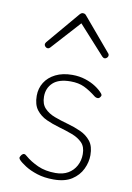

<svg xmlns="http://www.w3.org/2000/svg" viewBox="-94 -894 667 972"><g transform="rotate(10 239.5 -408.5)"><path d="M251 19Q203 19 166 7Q129 -5 104 -21Q79 -37 68 -49Q61 -57 63 -62.5Q65 -68 70 -75Q76 -82 82.5 -82Q89 -82 96 -75Q125 -50 164 -32.5Q203 -15 255 -15Q293 -15 319.5 -30.5Q346 -46 360.5 -73Q375 -100 375 -133Q375 -171 354.5 -191.5Q334 -212 302 -224Q270 -236 234.5 -246Q199 -256 167 -270.5Q135 -285 114.5 -311.5Q94 -338 94 -384Q94 -422 113 -452.5Q132 -483 168 -501Q204 -519 254 -519Q290 -519 321 -509Q352 -499 375.5 -483.5Q399 -468 413 -451Q418 -445 416 -439.5Q414 -434 409 -429Q405 -425 398 -425.5Q391 -426 385 -430Q351 -457 321.5 -471Q292 -485 251 -485Q190 -485 160.5 -457.5Q131 -430 131 -386Q131 -348 151.5 -326.5Q172 -305 204 -293Q236 -281 272.5 -271Q309 -261 341 -246.5Q373 -232 393.5 -206Q414 -180 414 -134Q414 -98 397 -62.5Q380 -27 344.5 -4Q309 19 251 19ZM107 -630Q100 -630 94.5 -635.5Q89 -641 89 -648Q89 -650 90.5 -653Q92 -656 94 -659L237 -828Q242 -833 245.5 -834.5Q249 -836 253 -836Q257 -836 261 -834.5Q265 -833 269 -828L412 -659Q415 -656 416 -653Q417 -650 417 -648Q417 -641 411.5 -635.5Q406 -630 399 -630Q395 -630 392.5 -632Q390 -634 387 -636L253 -784L119 -636Q117 -634 114 -632Q111 -630 107 -630Z"/></g></svg>

Font: Playwrite CL Thin
Style: Regular
Weight: 100
Designer: Veronika Burian, José Scaglione
Foundry: TypeTogether
Version: Version 1.002